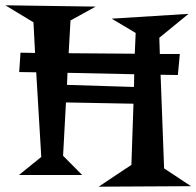

<svg xmlns="http://www.w3.org/2000/svg" viewBox="-39 -704 738 722"><path d="M320.8 -679.2 226.1 -627 219.2 -503.9 467.8 -502 471.2 -580.1 380.9 -633.8 669.9 -651.9 560.1 -562 562 -501H637.2L629.9 -421.9L564.9 -422.9L578.1 -70.8L679.2 -3.9L332 -2L455.1 -84L462.9 -314L209 -318.8L198.2 -118.2L270 -45.9H32.2L116.2 -113.8L97.2 -432.1L33.2 -433.1L38.1 -505.9L92.8 -504.9L86.9 -620.1L-19 -684.1ZM464.8 -377 465.8 -424.8 214.8 -430.2 212.9 -384.8Z"/></svg>

Font: Risque
Style: Regular
Weight: 400
Designer: Astigmatic (AOETI)
Foundry: Astigmatic (AOETI)
Version: Version 1.000